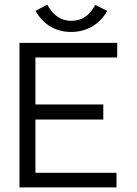

<svg xmlns="http://www.w3.org/2000/svg" viewBox="-20 -809 590 829"><path d="M64 0V-624H486V-561H133V-358H426V-293H133V-63H483V0ZM391 -788 443 -762Q418 -718 377.5 -694.5Q337 -671 288 -671Q187 -671 133 -762L184 -789Q222 -719 288 -719Q356 -719 391 -788Z"/></svg>

Font: Inconsolata SemiExpanded
Style: Regular
Weight: 400
Width: 6
Monospace: yes
Designer: Raph Levien, Cyreal, Brenton Simpson
Foundry: Raph Levien, Cyreal, Google
Version: Version 3.000; ttfautohint (v1.8.2.53-6de2)